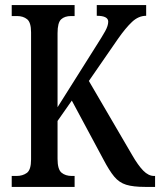

<svg xmlns="http://www.w3.org/2000/svg" viewBox="-20 -734 629 754"><path d="M26 0V-43H45Q69 -43 85.5 -55Q102 -67 102 -108V-607Q102 -646 86.5 -658.5Q71 -671 47 -671H26V-714H273V-671H259Q234 -671 220 -658Q206 -645 206 -604V-313L356 -551Q381 -590 393 -611.5Q405 -633 405 -649Q405 -672 360 -672V-714H554V-672Q524 -672 498.5 -648Q473 -624 443 -581L329 -416L499 -125Q522 -85 542.5 -64Q563 -43 585 -43H589V0H550Q503 0 475.5 -8.5Q448 -17 428.5 -40.5Q409 -64 386 -108L262 -339L206 -259V-110Q206 -69 221.5 -56Q237 -43 262 -43H273V0Z"/></svg>

Font: Noto Serif Thai ExtraCondensed Medium
Style: Regular
Weight: 500
Width: 2
Designer: Monotype Design Team
Foundry: Monotype Imaging Inc.
Version: Version 2.002; ttfautohint (v1.8.4.7-5d5b)